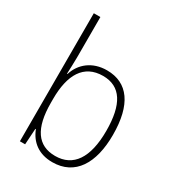

<svg xmlns="http://www.w3.org/2000/svg" viewBox="-184 -869 900 987"><g transform="rotate(30 266.0 -375.0)"><path d="M120 -520V-760H81V0H112L118 -95H121C145 -33 196 10 278 10C413 10 479 -99 479 -267C479 -446 412 -540 287 -540C201 -540 141 -491 120 -422H117C118 -448 120 -490 120 -520ZM284 -505C389 -505 439 -425 439 -268C439 -108 382 -25 275 -25C171 -25 120 -100 120 -251V-274C120 -417 170 -505 284 -505Z"/></g></svg>

Font: Noto Sans Myanmar SemiCondensed ExtraLight
Style: Regular
Weight: 200
Width: 4
Designer: Monotype Design Team
Foundry: Monotype Imaging Inc.
Version: Version 2.107